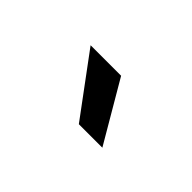

<svg xmlns="http://www.w3.org/2000/svg" viewBox="-21 -960 485 485"><g transform="rotate(45 222.0 -717.0)"><path d="M325 -636H241L121 -798H230Z"/></g></svg>

Font: Hind Mysuru Medium
Style: Regular
Weight: 500
Designer: Manushi Parikh, Hitesh Malaviya
Foundry: Indian Type Foundry
Version: Version 0.703;PS 1.0;hotconv 1.0.86;makeotf.lib2.5.63406